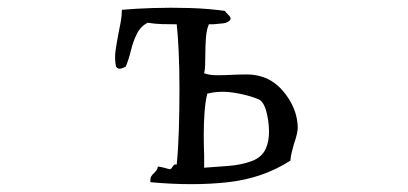

<svg xmlns="http://www.w3.org/2000/svg" viewBox="-20 -509 1040 490"><path d="M739 -196Q741 -182 738 -168.5Q735 -155 730 -141Q727 -130 724.5 -120Q722 -110 721 -99Q651 -54 562 -44Q473 -34 364 -44Q363 -54 366 -59Q369 -64 374 -68Q377 -71 379.5 -74.5Q382 -78 383 -84Q391 -83 398.5 -81Q406 -79 413 -77Q417 -77 420 -83Q422 -86 424 -88Q426 -90 431 -89Q435 -129 436.5 -179.5Q438 -230 438 -282Q438 -334 436 -377.5Q434 -421 431 -447Q412 -447 393 -447.5Q374 -448 357 -451Q339 -442 329.5 -423Q320 -404 314.5 -381.5Q309 -359 301 -339Q296 -336 288.5 -334Q281 -332 276 -339Q272 -360 275 -380.5Q278 -401 282 -422Q285 -437 288 -452.5Q291 -468 291 -484Q324 -487 370 -488.5Q416 -490 465 -488.5Q514 -487 554 -481Q556 -478 561 -473Q564 -470 566.5 -467Q569 -464 568 -459Q562 -451 550 -449.5Q538 -448 524 -447Q517 -447 513 -447Q507 -433 505.5 -411.5Q504 -390 504 -369Q504 -355 503.5 -342.5Q503 -330 501 -322Q515 -317 533.5 -317Q552 -317 571 -318Q591 -319 610 -319Q629 -319 646 -314Q682 -304 708.5 -269Q735 -234 739 -196ZM658 -129Q667 -148 666.5 -175.5Q666 -203 659 -227Q652 -251 639 -256Q612 -267 576.5 -272.5Q541 -278 509 -270Q504 -250 502 -222Q500 -194 500 -165.5Q500 -137 501 -114Q501 -103 501 -94.5Q501 -86 501 -81Q530 -83 562.5 -85.5Q595 -88 621.5 -97.5Q648 -107 658 -129Z"/></svg>

Font: Yuji Mai
Style: Regular
Weight: 400
Designer: Kataoka Yuji
Foundry: Kinuta Font Factory
Version: Version 3.002